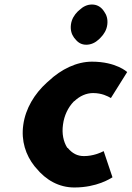

<svg xmlns="http://www.w3.org/2000/svg" viewBox="-20 -808 583 850"><path d="M439 -139C426 -132 392 -117 352 -117C322 -117 300 -129 280 -153H279L277 -155C261 -181 253 -216 259 -257C264 -296 281 -332 306 -358L308 -360H309C333 -383 362 -396 392 -396C431 -396 457 -382 471 -374C495 -412 519 -451 543 -489C543 -489 495 -535 387 -535C320 -535 251 -502 195 -449L187 -442C133 -393 93 -328 83 -255C73 -184 94 -121 133 -72L140 -64C183 -11 241 22 309 22C410 22 469 -18 478 -23ZM324 -757C309 -742 297 -723 294 -699C291 -675 297 -656 308 -641L314 -634C326 -619 341 -610 362 -610C383 -610 402 -619 418 -634L425 -641C440 -656 452 -675 455 -699C458 -723 452 -742 441 -757L436 -764C424 -779 408 -788 387 -788C366 -788 348 -779 332 -764Z"/></svg>

Font: Hussar Woodtype
Style: SeBdObl
Weight: 900
Foundry: Cannot Into Space Fonts
Version: Version 1.07